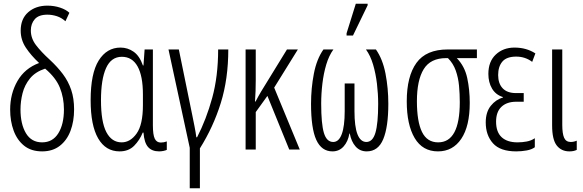

<svg xmlns="http://www.w3.org/2000/svg" viewBox="-20 -795 3100 1021"><path d="M204 10Q146 10 108.5 -20Q71 -50 52.5 -100.5Q34 -151 34 -212Q34 -297 73 -364.5Q112 -432 188 -460Q145 -500 117.5 -541.5Q90 -583 90 -632Q90 -695 130 -730Q170 -765 232 -765Q268 -765 299.5 -754.5Q331 -744 349 -727L328 -682Q307 -701 282 -709Q257 -717 232 -717Q186 -717 165 -693Q144 -669 144 -633Q144 -591 171.5 -555Q199 -519 244 -478Q285 -440 314 -401.5Q343 -363 358.5 -317.5Q374 -272 374 -213Q374 -150 355 -99.5Q336 -49 298 -19.5Q260 10 204 10ZM204 -38Q260 -38 290 -86Q320 -134 320 -213Q320 -275 298.5 -328.5Q277 -382 220 -430Q168 -413 139.5 -378Q111 -343 100 -299.5Q89 -256 89 -213Q89 -135 118 -86.5Q147 -38 204 -38Z M616 10Q542 10 502 -59Q462 -128 462 -262Q462 -405 505 -473.5Q548 -542 621 -542Q659 -542 690.5 -520Q722 -498 740 -447H743L749 -532H793V-128Q793 -78 803 -57.5Q813 -37 835 -37Q852 -37 867 -43V2Q861 5 849.5 7.5Q838 10 826 10Q788 10 767.5 -13Q747 -36 743 -90H739Q723 -50 693.5 -20Q664 10 616 10ZM627 -38Q673 -38 706.5 -85Q740 -132 740 -236V-293Q740 -391 711.5 -442Q683 -493 628 -493Q571 -493 544 -433Q517 -373 517 -262Q517 -147 545.5 -92.5Q574 -38 627 -38Z M989 206V-9L876 -532H931L1003 -180Q1008 -155 1014.5 -122.5Q1021 -90 1024 -65H1028Q1077 -160 1108.5 -274.5Q1140 -389 1140 -532H1194Q1194 -375 1154 -247Q1114 -119 1043 -6V206Z M1564 -532 1438 -329 1574 0H1518L1402 -285L1340 -199V0H1286V-532H1340V-369Q1340 -340 1339 -311Q1338 -282 1336 -255H1339Q1354 -284 1369 -309L1506 -532Z M1748 10Q1690 10 1662 -51Q1634 -112 1634 -243Q1634 -325 1649 -403Q1664 -481 1700 -532H1753Q1729 -499 1715 -452Q1701 -405 1694.5 -351Q1688 -297 1688 -244Q1688 -136 1702.5 -88Q1717 -40 1752 -40Q1782 -40 1797.5 -82Q1813 -124 1813 -204V-351H1865V-204Q1865 -41 1928 -40Q1962 -40 1976.5 -89.5Q1991 -139 1991 -243Q1991 -296 1984.5 -350Q1978 -404 1964 -451.5Q1950 -499 1926 -532H1979Q2015 -481 2030 -403.5Q2045 -326 2045 -243Q2045 -120 2018 -55Q1991 10 1930 10Q1894 10 1871 -16Q1848 -42 1840 -85H1838Q1831 -43 1807.5 -16.5Q1784 10 1748 10ZM1823 -606V-618L1872 -775H1935V-767L1857 -606Z M2309 10Q2227 10 2185 -61Q2143 -132 2143 -256Q2143 -389 2194.5 -460.5Q2246 -532 2361 -532H2516V-486H2409Q2451 -443 2464.5 -380.5Q2478 -318 2478 -248Q2478 -124 2433 -57Q2388 10 2309 10ZM2310 -38Q2425 -38 2425 -252Q2425 -295 2421 -338.5Q2417 -382 2403.5 -420Q2390 -458 2362 -486H2353Q2269 -486 2233 -427Q2197 -368 2197 -257Q2197 -149 2224 -93.5Q2251 -38 2310 -38Z M2725 10Q2640 10 2601.5 -33Q2563 -76 2563 -144Q2563 -199 2590 -232.5Q2617 -266 2654 -276V-279Q2616 -291 2596.5 -324Q2577 -357 2577 -402Q2577 -468 2616.5 -505Q2656 -542 2716 -542Q2779 -542 2827 -511L2810 -466Q2773 -494 2725 -494Q2674 -494 2651.5 -467.5Q2629 -441 2629 -396Q2629 -351 2653 -325.5Q2677 -300 2724 -300H2765V-254H2725Q2675 -254 2646.5 -227Q2618 -200 2618 -148Q2618 -93 2647.5 -65.5Q2677 -38 2732 -38Q2757 -38 2781 -42.5Q2805 -47 2824 -60V-12Q2808 0 2781 5Q2754 10 2725 10Z M3008 10Q2965 10 2940.5 -21.5Q2916 -53 2916 -128V-532H2970V-131Q2970 -84 2980 -62Q2990 -40 3015 -40Q3031 -40 3047 -47V2Q3039 6 3029.5 8Q3020 10 3008 10Z"/></svg>

Font: Noto Sans ExtraCondensed Light
Style: Regular
Weight: 300
Width: 2
Designer: Monotype Design Team
Foundry: Monotype Imaging Inc.
Version: Version 2.013; ttfautohint (v1.8.4.7-5d5b)